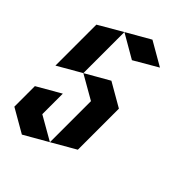

<svg xmlns="http://www.w3.org/2000/svg" viewBox="-316 -1212 1324 1324"><g transform="rotate(45 346.5 -550.0)"><path d="M172.9 -599.6Q231.4 -566.4 346.7 -500Q346.7 -366.2 346.7 -99.6Q404.3 -132.8 519.5 -199.2Q519.5 -333 519.5 -599.6Q461.9 -632.8 346.7 -699.2Q289.1 -666 172.9 -599.6ZM172.9 -1000Q231.4 -965.8 346.7 -899.4Q404.3 -932.6 519.5 -1000Q461.9 -1033.2 346.7 -1099.6Q289.1 -1066.4 172.9 -1000ZM0 -299.8Q57.6 -333 172.9 -399.4Q172.9 -333 172.9 -199.2Q231.4 -166 346.7 -99.6Q289.1 -66.4 172.9 0Q115.2 -33.2 0 -99.6Q0 -166 0 -299.8ZM0 -500Q57.6 -533.2 172.9 -599.6Q172.9 -732.4 172.9 -1000Q115.2 -965.8 0 -899.4Q0 -833 0 -699.2Q0 -632.8 0 -500Z"/></g></svg>

Font: DreiFraktur
Style: Regular
Weight: 400
Designer: JayCobs
Version: Version 1.2